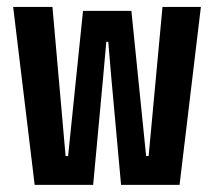

<svg xmlns="http://www.w3.org/2000/svg" viewBox="-20 -520 602 540"><path d="M77.5 0 17 -500.5H127.5L164.5 -81H171.5L213.5 -489.5H349.5L391 -81H398L437 -500.5H545L485 0H320.5L293.5 -296.5L284.5 -402.5H279L269.5 -296.5L242 0Z"/></svg>

Font: Anek Tamil Condensed SemiBold
Style: Regular
Weight: 600
Width: 3
Designer: Aadarsh Rajan (Tamil), Yesha Goshar (Latin)
Foundry: Ek Type
Version: Version 1.003